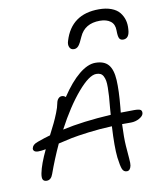

<svg xmlns="http://www.w3.org/2000/svg" viewBox="-99 -999 910 1087"><g transform="rotate(-10 356.5 -455.5)"><path d="M543.9 -920.9Q585 -920.9 615.2 -909.4Q645.5 -897.9 661.6 -877.9Q677.7 -857.9 684.6 -833.7Q691.4 -809.6 689 -780.8Q686.5 -728 650.9 -728Q634.8 -728 628.4 -740Q622.1 -752 622.1 -786.1Q622.1 -821.3 599.4 -838.6Q576.7 -856 538.1 -856Q451.2 -856 419.9 -785.2Q404.3 -748.5 393.3 -735.8Q382.3 -723.1 367.2 -723.1Q348.6 -723.1 341.6 -739Q334.5 -754.9 341.8 -775.9Q385.7 -920.9 543.9 -920.9ZM66.9 -188Q51.8 -188 44.7 -194.3Q37.6 -200.7 39.1 -210Q41.5 -221.2 49.1 -228.5Q56.6 -235.8 74.2 -242.2Q117.2 -257.8 147.9 -266.1Q169.4 -308.1 180.2 -330.3Q190.9 -352.5 203.6 -384Q216.3 -415.5 220.2 -438Q223.1 -454.1 231.7 -463.6Q240.2 -473.1 252 -473.1Q264.6 -473.1 273.9 -463.9Q326.7 -543.5 377.2 -584.7Q427.7 -626 471.2 -626Q522 -626 546.1 -597.9Q570.3 -569.8 573.7 -509Q577.1 -448.2 567.9 -353Q567.4 -348.1 566.4 -338.1Q565.4 -328.1 564.9 -323.2Q589.8 -324.2 641.1 -324.2Q670.9 -324.2 679.2 -317.9Q687.5 -311.5 685.1 -296.9Q682.1 -282.2 659.9 -270Q637.7 -257.8 611.8 -257.8H561Q557.6 -178.7 560.8 -134Q564 -89.4 566.7 -59.3Q569.3 -29.3 566.9 -18.1Q561 9.8 542 9.8Q523.4 9.8 515.9 -8.3Q508.3 -26.4 502 -76.2Q495.1 -137.7 502 -255.9Q430.7 -252.9 365.7 -244.6Q300.8 -236.3 267.1 -229.5Q233.4 -222.7 189 -211.9Q150.9 -129.4 122.1 -48.8Q110.8 -16.1 85.9 -16.1Q69.8 -16.1 64 -26.6Q58.1 -37.1 63 -63Q72.8 -113.3 110.8 -192.9Q85.4 -188 66.9 -188ZM465.8 -563Q424.8 -563 358.4 -485.4Q292 -407.7 227.1 -285.2Q345.2 -311.5 506.8 -320.8Q507.3 -327.1 508.3 -340.8Q509.3 -354.5 509.8 -360.8Q513.7 -399.9 515.4 -425.3Q517.1 -450.7 517.3 -475.6Q517.6 -500.5 514.9 -515.1Q512.2 -529.8 506.1 -541.5Q500 -553.2 490.2 -558.1Q480.5 -563 465.8 -563Z"/></g></svg>

Font: Shantell Sans Irregular Bouncy
Style: Italic
Weight: 300
Italic angle: -11.31°
Designer: Stephen Nixon, Anya Danilova, Shantell Martin
Foundry: Arrow Type
Version: Version 1.006;[9816181b4]